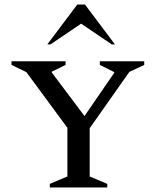

<svg xmlns="http://www.w3.org/2000/svg" viewBox="-20 -832 691 852"><path d="M201 0V-16L279 -49V-265L97 -512L31 -544V-560H271V-544L210 -514V-510L355 -317L487 -509V-512L423 -544V-560H620V-544L554 -513L378 -263V-49L456 -16V0ZM190 -635 323 -812H357L490 -635H476L340 -727L204 -635Z"/></svg>

Font: Spectral SC Medium
Style: Regular
Weight: 500
Designer: Jean-Baptiste Levee
Foundry: Production Type
Version: Version 2.001